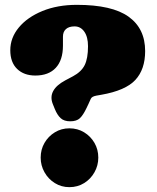

<svg xmlns="http://www.w3.org/2000/svg" viewBox="-20 -758 647 793"><path d="M198 -328.5 206.5 -307.5Q216.5 -283 230.5 -270Q244.5 -257 270 -257Q296.5 -257 310 -269.8Q323.5 -282.5 338 -313L346 -330Q351 -340 355 -349.8Q359 -359.5 378 -363L398 -366.5Q498.5 -384 539 -427.8Q579.5 -471.5 579.5 -547Q579.5 -640 511.2 -689Q443 -738 297.5 -738Q217.5 -738 155.2 -712.5Q93 -687 57.8 -644.5Q22.5 -602 22.5 -550.5Q22.5 -500.5 50.8 -473.2Q79 -446 126 -446Q181 -446 210.5 -478Q240 -510 240 -569.5V-606.5Q240 -627 252.5 -638Q265 -649 288 -649Q313 -649 328.2 -627.2Q343.5 -605.5 343.5 -567Q343.5 -517 329.8 -489.2Q316 -461.5 281.5 -443L249.5 -426Q213 -406.5 199.8 -382Q186.5 -357.5 198 -328.5ZM266.5 15Q233.5 15 206.5 -1.8Q179.5 -18.5 163.8 -46.5Q148 -74.5 148 -107Q148 -140.5 163.8 -167.8Q179.5 -195 206.5 -211.5Q233.5 -228 266.5 -228Q300.5 -228 327.5 -211.5Q354.5 -195 370.2 -167.8Q386 -140.5 386 -107Q386 -74.5 370.2 -46.5Q354.5 -18.5 327.5 -1.8Q300.5 15 266.5 15Z"/></svg>

Font: Fraunces SuperSoft 9pt
Style: Regular
Weight: 900
Version: Version 1.000;[b76b70a41]